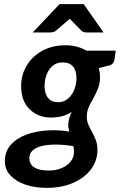

<svg xmlns="http://www.w3.org/2000/svg" viewBox="-20 -744 600 944"><path d="M210.1 179.7Q151.7 179.7 105.1 163.9Q58.4 148 31.2 118.6Q4 89.2 4 49Q4 0.3 32.9 -32Q61.7 -64.4 109.1 -81.9Q156.6 -99.4 212.2 -102.8Q267.8 -106.1 321 -97Q318.7 -104.3 317.1 -112.2Q315.5 -120.1 315.5 -129.3Q315.5 -143.7 319.7 -159.7Q323.8 -175.6 332.6 -193.7Q313.6 -180.7 288.9 -173.5Q264.3 -166.2 229.7 -166.2Q167.6 -166.2 125.8 -206.6Q84 -247 84 -321.6Q84 -375.8 111 -421.1Q138 -466.3 187 -493.8Q236 -521.4 303.1 -521.4Q331.8 -521.4 357.7 -514.6Q383.7 -507.8 404.9 -494.8H548.8L543.5 -454.4Q540.4 -428.7 518.4 -422.5L465.8 -409.2Q468.5 -399 470.1 -388Q471.8 -376.9 471.8 -364.9Q471.8 -332.4 461 -306.6Q450.2 -280.8 438.5 -260Q426.2 -240.1 416.5 -218Q406.7 -196 406.7 -168.3Q406.7 -149.3 414.5 -131.1Q422.2 -113 432.3 -96Q442.5 -77 450.8 -55.8Q459.2 -34.7 459.2 -8.2Q459.2 46.2 427.3 88.5Q395.4 130.9 339 155.3Q282.7 179.7 210.1 179.7ZM221 94.4Q255.7 94.4 283.5 82.4Q311.3 70.5 327.7 49.6Q344 28.8 344 1.6Q344 -1.6 343.4 -7.6Q342.7 -13.6 341.9 -19.4Q341 -25.2 340.2 -25.5Q292.1 -33.3 252.5 -33.2Q212.8 -33 183.9 -25.7Q155.1 -18.3 139.7 -3.6Q124.3 11.2 124.3 33.5Q124.3 52.9 134.7 66.6Q145.1 80.2 166.3 87.3Q187.5 94.4 221 94.4ZM265.7 -241.5Q294 -241.5 314.4 -259Q334.7 -276.5 345.4 -303.6Q356 -330.7 356 -360.2Q356 -397.3 338.7 -417.3Q321.3 -437.2 288.6 -437.2Q259.3 -437.2 239.6 -421Q219.9 -404.7 209.6 -378.4Q199.2 -352 199.2 -321Q199.2 -282.8 216.4 -262.2Q233.5 -241.5 265.7 -241.5ZM140.8 -584.4 272.8 -723.8H391.6L488.9 -584.4H404.9Q389.4 -584.4 380.2 -593.1L323.1 -651.6L255.1 -593.1Q251.1 -589.6 243.6 -587Q236.1 -584.4 228.4 -584.4Z"/></svg>

Font: Aleo
Style: Italic
Weight: 400
Italic angle: -7°
Designer: Alessio Laiso
Foundry: Alessio Laiso
Version: Version 2.001;gftools[0.9.29]